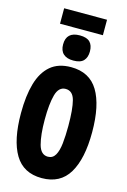

<svg xmlns="http://www.w3.org/2000/svg" viewBox="-156 -1147 812 1224"><g transform="rotate(15 250.0 -534.5)"><path d="M249 7Q128 7 71.5 -87.5Q15 -182 15 -360Q15 -474 38.5 -555.5Q62 -637 113.5 -681Q165 -725 249 -725Q371 -725 428 -630.5Q485 -536 485 -358Q485 -183 428 -88Q371 7 249 7ZM252 -135Q284 -135 300.5 -163.5Q317 -192 322.5 -242.5Q328 -293 328 -358Q328 -469 313 -525.5Q298 -582 251 -582Q205 -582 188.5 -522Q172 -462 172 -359Q172 -258 188.5 -196.5Q205 -135 252 -135ZM250 -769Q207 -769 184 -790Q161 -811 161 -852Q161 -935 250 -935Q296 -935 317 -914Q338 -893 338 -852Q338 -813 317.5 -791Q297 -769 250 -769ZM108 -974V-1076H391V-974Z"/></g></svg>

Font: Noto Sans Mono ExtraCondensed Black
Style: Regular
Weight: 900
Width: 2
Designer: Monotype Design Team
Foundry: Monotype Imaging Inc.
Version: Version 2.014